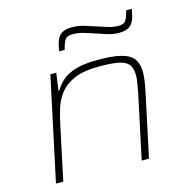

<svg xmlns="http://www.w3.org/2000/svg" viewBox="-105 -813 901 915"><g transform="rotate(-15 346.0 -355.5)"><path d="M60 0 169 -510H198L186 -424H190Q205 -450 228.5 -471Q252 -492 294 -505Q336 -518 406 -518Q480 -518 522 -506.5Q564 -495 581 -470.5Q598 -446 598 -406Q598 -390 595 -367Q592 -344 587 -320L519 0H483L550 -315Q555 -341 558.5 -362.5Q562 -384 562 -400Q562 -437 546.5 -455Q531 -473 496 -479.5Q461 -486 403 -486Q326 -486 280 -466Q234 -446 209 -413.5Q184 -381 172 -342Q160 -303 152 -264L96 0ZM238 -605Q243 -641 252.5 -661.5Q262 -682 279.5 -691Q297 -700 326 -700Q357 -700 386 -691Q415 -682 445 -672Q468 -665 492 -657Q516 -649 544 -649Q570 -649 579 -663Q588 -677 597 -711H624Q619 -675 609.5 -654.5Q600 -634 583 -625Q566 -616 537 -616Q506 -616 476.5 -626Q447 -636 416 -646Q393 -654 370 -660.5Q347 -667 319 -667Q293 -667 283.5 -653.5Q274 -640 265 -605Z"/></g></svg>

Font: Saira Expanded Thin
Style: Italic
Weight: 250
Width: 7
Italic angle: -12°
Designer: Hector Gatti with collaboration of the Omnibus-Type team
Foundry: Omnibus-Type
Version: Version 1.101